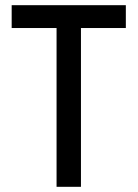

<svg xmlns="http://www.w3.org/2000/svg" viewBox="-20 -720 530 740"><path d="M25 -612V-700H465V-612H292V0H198V-612Z"/></svg>

Font: Baumans
Style: Regular
Weight: 400
Designer: Henadij Zarechnjuk
Foundry: Cyreal (www.cyreal.org)
Version: Version 001.001